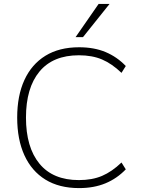

<svg xmlns="http://www.w3.org/2000/svg" viewBox="-20 -955 724 983"><path d="M385 8Q283 8 212.5 -35.5Q142 -79 105 -160Q68 -241 68 -353Q68 -465 105 -545.5Q142 -626 212.5 -669.5Q283 -713 385 -713Q462 -713 520.5 -688.5Q579 -664 624 -617L602 -582Q553 -629 502.5 -650.5Q452 -672 384 -672Q251 -672 182 -588.5Q113 -505 113 -353Q113 -201 182 -117Q251 -33 384 -33Q452 -33 502.5 -54.5Q553 -76 602 -123L624 -88Q579 -41 520 -16.5Q461 8 385 8ZM367 -765 485 -935H541L405 -765Z"/></svg>

Font: Mulish ExtraLight ExtraLight
Style: Regular
Weight: 250
Version: Version 3.603